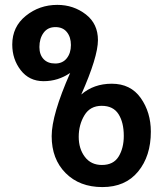

<svg xmlns="http://www.w3.org/2000/svg" viewBox="-20 -760 663 780"><path d="M396 0Q303.2 0 246.6 -56.9Q189.9 -113.8 189.9 -207Q189.9 -293.5 265.1 -463.9Q216.3 -430.2 157.2 -430.2Q98.6 -430.2 64 -475.1Q29.8 -519.5 29.8 -579.1Q29.8 -651.4 85 -695.8Q140.1 -740.2 212.9 -740.2Q278.8 -740.2 329.1 -701.2Q377.9 -663.1 377.9 -597.2Q377.9 -528.8 310.1 -376Q360.8 -419.9 434.1 -419.9Q510.7 -419.9 551.8 -361.8Q592.8 -303.7 592.8 -225.1Q592.8 -126 541 -63Q489.3 0 396 0ZM268.1 -577.1Q268.1 -609.4 251.7 -629.6Q235.4 -649.9 205.1 -649.9Q173.8 -649.9 157 -626.7Q140.1 -603.5 140.1 -568.8Q140.1 -538.1 157 -520Q173.8 -502 204.1 -502Q234.4 -502 251.2 -523.2Q268.1 -544.4 268.1 -577.1ZM299.8 -204.1Q299.8 -155.8 324.7 -122.8Q349.6 -89.8 394 -89.8Q440.9 -89.8 461.9 -124Q482.9 -158.2 482.9 -208Q482.9 -262.7 461.4 -296.4Q439.9 -330.1 393.1 -330.1Q346.2 -330.1 323.2 -292Q299.8 -253.4 299.8 -204.1Z"/></svg>

Font: Miedinger*
Style: Bold
Weight: 700
Version: Version 001.000